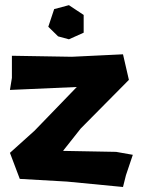

<svg xmlns="http://www.w3.org/2000/svg" viewBox="-20 -707 561 763"><path d="M27.3 -485.4V-397.5L19.5 -349.6L285.2 -361.3L117.2 -187.5L19.5 -99.6L58.6 3.9L246.1 14.6L468.8 36.1L480.5 -10.7L507.8 -91.8L441.4 -103.5L230.5 -107.4L300.8 -196.3L492.2 -389.6L468.8 -491.2L265.6 -481.4ZM253.9 -550.8 312.5 -577.1V-647.5L253.9 -686.5L195.3 -670.9L171.9 -600.6L210.9 -562.5Z"/></svg>

Font: MaokenAssortedSans-TC
Style: Regular
Weight: 500
Version: Version 0.83